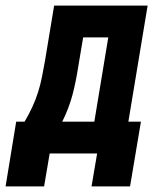

<svg xmlns="http://www.w3.org/2000/svg" viewBox="-69 -550 589 688"><path d="M-49 118 -11 -114H19Q34 -139 46.5 -166Q59 -193 67.5 -220Q76 -247 81.5 -275Q87 -303 92 -331L125 -530H460L391 -114H436L397 118H259L279 0H109L89 118ZM269 -114 319 -416H229L212 -315Q208 -289 203 -263.5Q198 -238 191.5 -213Q185 -188 175.5 -163Q166 -138 154 -114Z"/></svg>

Font: Iosevka Curly Heavy Oblique
Style: Regular
Weight: 900
Italic angle: -9°
Monospace: yes
Designer: Belleve Invis
Foundry: Belleve Invis
Version: Version 11.1.0; ttfautohint (v1.8.3)